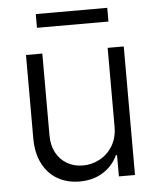

<svg xmlns="http://www.w3.org/2000/svg" viewBox="-51 -738 648 789"><g transform="rotate(-5 273.0 -343.5)"><path d="M408.2 -530.3H474.6V0H408.2V-87.9H403.3Q384.3 -45.4 343.3 -19.3Q302.2 6.8 246.1 6.8Q194.8 6.8 155.3 -15.9Q115.7 -38.6 93.5 -82.3Q71.3 -126 71.3 -187.5V-530.3H138.7V-192.4Q138.7 -152.3 154.8 -121.8Q170.9 -91.3 199.7 -74.5Q228.5 -57.6 265.6 -57.6Q301.8 -57.6 334.5 -75Q367.2 -92.3 387.7 -125.7Q408.2 -159.2 408.2 -205.1ZM420.9 -637.7H126V-694.3H420.9Z"/></g></svg>

Font: Pretendard Std Light
Style: Regular
Weight: 300
Designer: Base glyphs from Inter by Rasmus Andersson; Hangeul glyphs from Noto Sans CJK(Source Han Sans) by Jang Soo-young and Kan
Foundry: Kil Hyung-jin
Version: Version 1.309